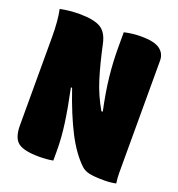

<svg xmlns="http://www.w3.org/2000/svg" viewBox="-130 -817 860 929"><g transform="rotate(20 300.0 -352.0)"><path d="M245 0Q212 6 174 6Q96 6 65.5 -17Q35 -40 35 -105V-560Q35 -643 23 -700Q46 -705 71.5 -707.5Q97 -710 122 -710Q195 -710 230 -690Q265 -670 277 -614Q298 -516 320.5 -443.5Q343 -371 382 -304H389Q369 -398 361 -472.5Q353 -547 353 -623V-700Q374 -705 396.5 -707.5Q419 -710 440 -710Q507 -710 536 -689Q565 -668 565 -631V-54Q565 -41 566 -27Q567 -13 569 0Q541 6 510 6Q459 6 433 0.5Q407 -5 391 -20Q340 -68 296.5 -152Q253 -236 210 -362H204Q225 -261 235 -189Q245 -117 245 -49Z"/></g></svg>

Font: Recursive Mn Csl St XBk
Style: Regular
Weight: 1000
Monospace: yes
Version: Version 1.079;hotconv 1.0.112;makeotfexe 2.5.65598; ttfautoh